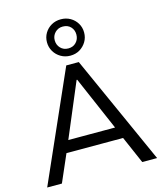

<svg xmlns="http://www.w3.org/2000/svg" viewBox="-140 -1095 1019 1198"><g transform="rotate(-15 369.0 -496.0)"><path d="M14 0 326 -705H407L724 0H628L541 -200L581 -176H152L196 -200L109 0ZM365 -601 209 -231 185 -252H548L529 -231L369 -601ZM367 -757Q334 -757 306.5 -773Q279 -789 263 -816Q247 -843 247 -875Q247 -908 263 -934.5Q279 -961 306 -976.5Q333 -992 367 -992Q401 -992 428 -976.5Q455 -961 471 -934.5Q487 -908 487 -875Q487 -842 471 -815.5Q455 -789 428.5 -773Q402 -757 367 -757ZM367 -804Q398 -804 417.5 -824.5Q437 -845 437 -875Q437 -905 418 -925Q399 -945 367 -945Q337 -945 317 -924.5Q297 -904 297 -875Q297 -845 316.5 -824.5Q336 -804 367 -804Z"/></g></svg>

Font: Mulish ExtraLight Medium
Style: Regular
Weight: 500
Version: Version 3.603